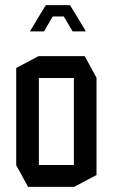

<svg xmlns="http://www.w3.org/2000/svg" viewBox="-20 -726 438 746"><path d="M89 0 43 -84V-462L130 -508H309L355 -424V-46L268 0ZM131 -423V-85H267V-423ZM131 -662 158 -706H252L279 -662L313 -605V-604H262L228 -662H185L151 -604H97V-605Z"/></svg>

Font: Foldit Thin
Style: Regular
Weight: 400
Version: Version 1.003